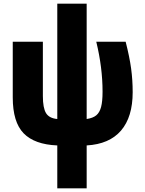

<svg xmlns="http://www.w3.org/2000/svg" viewBox="-20 -779 782 1039"><path d="M449 -135Q483 -140 501 -155Q519 -170 527 -200Q535 -230 535 -283Q535 -413 501 -553H660Q681 -471 689.5 -408.5Q698 -346 698 -280Q698 -146 635 -72.5Q572 1 449 8V240H290V8Q167 3 108 -57.5Q49 -118 49 -252V-553H212V-259Q212 -195 229 -167Q246 -139 290 -135V-759H449Z"/></svg>

Font: Noto Sans UI CondBlack
Style: Regular
Weight: 900
Width: 3
Designer: Monotype Design Team
Foundry: Monotype Imaging Inc.
Version: Version 1.001